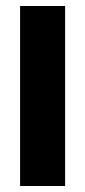

<svg xmlns="http://www.w3.org/2000/svg" viewBox="-20 -620 284 640"><path d="M47 0V-600H197V0Z"/></svg>

Font: Big Shoulders Text Thin Black
Style: Regular
Weight: 900
Version: Version 2.002